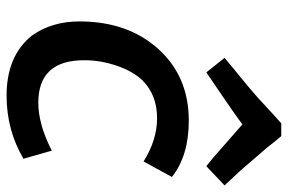

<svg xmlns="http://www.w3.org/2000/svg" viewBox="-162 -682 854 569"><g transform="rotate(90 264.5 -397.0)"><path d="M263 10Q365 10 450 -40L426 -124Q348 -84 284 -84Q158 -84 158 -220Q158 -269 174.5 -317Q191 -365 218 -393Q261 -436 330 -436Q394 -436 458 -396L504 -480Q441 -530 337 -530Q206 -530 124.5 -439.5Q43 -349 43 -206Q43 -124 85 -65Q145 10 263 10ZM472 -582 529 -636Q506 -661 486 -682L416 -763Q405 -778 383 -804H345Q320 -782 296.5 -760Q273 -738 269.5 -735Q266 -732 251.5 -719.5Q237 -707 233.5 -704Q230 -701 203.5 -679.5Q177 -658 151 -636L194 -582L266 -631Q272 -635 303 -656.5Q334 -678 348 -689L446 -603Z"/></g></svg>

Font: Brisa Sans Medium
Style: Italic
Weight: 600
Italic angle: -8°
Designer: Dalton Maag Ltd
Foundry: Dalton Maag Ltd
Version: Version 1.101;July 10, 2019;FontCreator 11.5.0.2425 64-bit